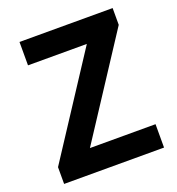

<svg xmlns="http://www.w3.org/2000/svg" viewBox="-134 -849 881 957"><g transform="rotate(-20 306.5 -370.5)"><path d="M43 0V-89L388 -617H76V-741H570V-652L225 -124H573V0Z"/></g></svg>

Font: Source Han Sans TC
Style: Bold
Weight: 700
Designer: Ryoko NISHIZUKA Ë•øÂ°öÊ∂ºÂ≠ê (kana, bopomofo & ideographs); Paul D. Hunt (Latin, Greek & Cyrillic); Sandoll Communicatio
Foundry: Adobe
Version: Version 2.004;hotconv 1.0.118;makeotfexe 2.5.65603